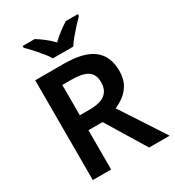

<svg xmlns="http://www.w3.org/2000/svg" viewBox="-218 -1063 1083 1190"><g transform="rotate(-30 323.5 -468.5)"><path d="M297 -714Q438 -714 505.5 -662Q573 -610 573 -504Q573 -452 554 -415Q535 -378 503.5 -353.5Q472 -329 437 -314L642 0H495L324 -281H223V0H92V-714ZM288 -605H223V-388H291Q370 -388 405 -416.5Q440 -445 440 -500Q440 -557 403 -581Q366 -605 288 -605ZM255 -777Q242 -800 219.5 -827Q197 -854 173.5 -880Q150 -906 131 -924V-937H217Q243 -921 272.5 -898.5Q302 -876 327 -849Q354 -876 384 -898.5Q414 -921 440 -937H526V-924Q508 -906 484 -880Q460 -854 437.5 -827Q415 -800 401 -777Z"/></g></svg>

Font: Noto Sans NKo Unjoined SemiBold
Style: Regular
Weight: 600
Designer: Monotype Design Team
Foundry: Monotype Imaging Inc.
Version: Version 2.004